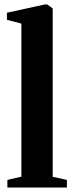

<svg xmlns="http://www.w3.org/2000/svg" viewBox="-20 -838 328 858"><path d="M75.5 -48.5V-732.5L11 -749.5V-781L179.5 -818H192L215.5 -800V-48L279 -34V0H13V-34Z"/></svg>

Font: Merriweather 96pt
Style: Bold
Weight: 700
Version: Version 2.100